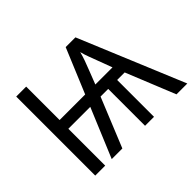

<svg xmlns="http://www.w3.org/2000/svg" viewBox="-140 -947 1198 1198"><g transform="rotate(-45 458.5 -348.5)"><path d="M540.5 -697.3H626.5L916.5 0H820.8L689 -325.2H622.6V0H543.5V-325.2H476.1L343.3 0H249.5L385.3 -325.2H191.9V0H104V-697.3H191.9V-402.3H417.5ZM582.5 -611.3Q575.2 -582 564.7 -553Q554.2 -523.9 540.5 -489.3L506.3 -401.4H657.7L622.6 -495.1Q611.3 -525.4 600.6 -553.7Q589.8 -582 582.5 -611.3Z"/></g></svg>

Font: Lunasima
Style: Regular
Weight: 400
Designer: The DocRepair Project, Monotype Design Team
Foundry: Google
Version: Version 2.009